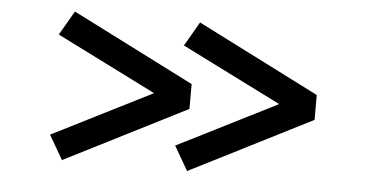

<svg xmlns="http://www.w3.org/2000/svg" viewBox="-40 -593 1144 600"><g transform="rotate(5 532.0 -293.0)"><path d="M565 -60.5 521 -136.5 833.5 -294 521 -450.5 565 -526.5 948 -332.5V-254.5ZM172.5 -60.5 128.5 -136.5 441 -294 128.5 -450.5 172.5 -526.5 555.5 -332.5V-254.5Z"/></g></svg>

Font: Trispace Expanded SemiBold
Style: Regular
Weight: 600
Width: 7
Designer: Tyler Finck
Foundry: Etcetera Type Company
Version: Version 1.210; ttfautohint (v1.8.3)